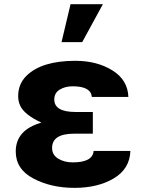

<svg xmlns="http://www.w3.org/2000/svg" viewBox="-20 -870 685 934"><path d="M56.6 -132.8Q56.6 -238.3 181.6 -273.4Q97.7 -312.5 78.1 -356.4Q68.4 -377 68.4 -402.3Q68.4 -461.9 109.4 -502Q183.6 -574.2 346.7 -574.2Q451.2 -574.2 526.4 -527.8Q601.6 -481.4 604.5 -398.4H426.8Q421.9 -450.2 334 -450.2Q296.9 -450.2 270.5 -434.1Q244.1 -418 244.1 -385.7Q244.1 -325.2 348.6 -325.2H431.6V-219.7H340.8Q233.4 -219.7 233.4 -150.4Q233.4 -116.2 263.2 -98.1Q293 -80.1 334 -80.1Q430.7 -80.1 435.5 -135.7H614.3Q611.3 -48.8 533.7 -2.4Q456.1 43.9 342.3 43.9Q228.5 43.9 142.6 -1.5Q56.6 -46.9 56.6 -132.8ZM279.3 -665 323.2 -849.6H480.5L379.9 -665Z"/></svg>

Font: GenEi M Gothic v2 Heavy
Style: Regular
Weight: 800
Version: Version 2.0